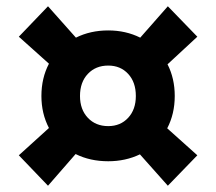

<svg xmlns="http://www.w3.org/2000/svg" viewBox="-20 -635 688 612"><path d="M325 -538Q381 -538 427 -515L515 -615L609 -518L514 -430Q537 -385 537 -329Q537 -272 513 -226L609 -140L515 -43L426 -143Q380 -121 325 -121Q267 -121 221 -144L133 -43L40 -140L136 -227Q112 -273 112 -329Q112 -386 136 -432L40 -518L133 -615L222 -515Q268 -538 325 -538ZM325 -426Q285 -426 260 -399.5Q235 -373 235 -329Q235 -286 260 -259.5Q285 -233 325 -233Q364 -233 388.5 -259.5Q413 -286 413 -329Q413 -373 388.5 -399.5Q364 -426 325 -426Z"/></svg>

Font: Prodigy Sans
Style: Bold Italic
Weight: 700
Italic angle: -13°
Designer: Wei Huang
Foundry: Wei Huang
Version: Version 1.003; ttfautohint (v1.8.3)